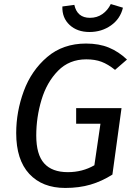

<svg xmlns="http://www.w3.org/2000/svg" viewBox="-20 -916 665 948"><path d="M607 -622 548 -571Q513 -599 481 -611Q449 -623 406 -623Q322 -623 266.5 -566.5Q211 -510 185 -423.5Q159 -337 159 -247Q159 -153 198 -109.5Q237 -66 315 -66Q387 -66 446 -100L476 -305H356V-382H580L535 -54Q483 -21 427 -4.5Q371 12 302 12Q189 12 124.5 -57.5Q60 -127 60 -259Q60 -365 97.5 -466.5Q135 -568 213 -634.5Q291 -701 405 -701Q469 -701 517.5 -681Q566 -661 607 -622ZM288 -884 347 -892Q361 -828 424 -828Q459 -828 485.5 -846.5Q512 -865 527 -896L587 -878Q574 -823 528 -790.5Q482 -758 422 -758Q361 -758 323.5 -793Q286 -828 288 -884Z"/></svg>

Font: Fira Sans
Style: Italic
Weight: 400
Italic angle: -8°
Designer: bBox Type GmbH & Carrois Corporate GbR & Edenspiekermann AG
Foundry: bBox Type GmbH & Carrois Corporate GbR & Edenspiekermann AG
Version: Version 4.301